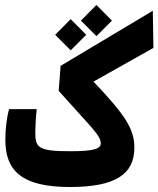

<svg xmlns="http://www.w3.org/2000/svg" viewBox="-20 -748 638 773"><path d="M262.2 4.9C445.8 4.9 521 -47.4 521 -153.3C521 -228 485.4 -283.7 356.4 -419.4L597.7 -555.2L595.2 -704.6L224.1 -482.9L216.3 -382.3C347.2 -234.9 385.7 -203.1 385.7 -170.9C385.7 -147.5 353 -139.2 262.2 -139.2C133.8 -139.2 122.1 -153.3 122.1 -215.3C122.1 -235.4 124 -274.4 127.9 -308.6H16.6C6.8 -273.9 1.5 -227.5 1.5 -185.5C1.5 -60.5 66.9 4.9 262.2 4.9ZM264.6 -545.4 327.1 -607.9 264.6 -670.9 202.1 -607.9ZM368.2 -602.5 430.7 -665 368.2 -728 305.7 -665Z"/></svg>

Font: CaskaydiaCove Nerd Font
Style: Bold
Weight: 700
Designer: Aaron Bell
Foundry: Saja Typeworks
Version: Version 2111.1;Nerd Fonts 2.3.0